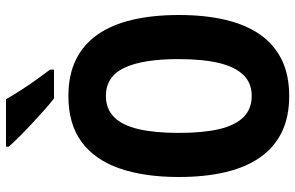

<svg xmlns="http://www.w3.org/2000/svg" viewBox="-192 -782 984 640"><g transform="rotate(-90 300.0 -462.0)"><path d="M300 10Q230 10 179 -15Q128 -40 95 -87.5Q62 -135 46 -203Q30 -271 30 -358Q30 -474 59 -556.5Q88 -639 147.5 -682.5Q207 -726 300 -726Q370 -726 421 -701Q472 -676 505 -628.5Q538 -581 554 -512.5Q570 -444 570 -358Q570 -271 554 -203Q538 -135 505 -87.5Q472 -40 421 -15Q370 10 300 10ZM300 -115Q343 -115 370 -142.5Q397 -170 410 -224Q423 -278 423 -359Q423 -478 394 -539.5Q365 -601 300 -601Q257 -601 229.5 -573.5Q202 -546 189.5 -492Q177 -438 177 -358Q177 -278 189.5 -224Q202 -170 229.5 -142.5Q257 -115 300 -115ZM292 -774Q276 -786 253.5 -806Q231 -826 207.5 -848Q184 -870 163.5 -890.5Q143 -911 131 -925V-934H289Q301 -913 319 -885Q337 -857 356 -830.5Q375 -804 388 -787V-774Z"/></g></svg>

Font: Noto Sans Mono
Style: Bold
Weight: 700
Designer: Monotype Design Team
Foundry: Monotype Imaging Inc.
Version: Version 2.014